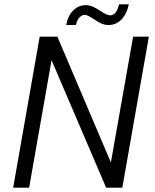

<svg xmlns="http://www.w3.org/2000/svg" viewBox="-20 -870 717 890"><path d="M670 -700 547 0H472L219 -591L115 0H41L164 -700H246L494 -117L597 -700ZM377 -846Q395 -846 410.5 -839Q426 -832 446 -819Q475 -799 491 -799Q505 -799 515 -811Q525 -823 532 -850H577Q569 -808 544 -781Q519 -754 483 -754Q465 -754 449 -761.5Q433 -769 414 -782Q403 -789 392 -795Q381 -801 372 -801Q359 -801 347.5 -788Q336 -775 332 -754H287Q293 -793 317.5 -819.5Q342 -846 377 -846Z"/></svg>

Font: Sarabun Light
Style: Italic
Weight: 300
Italic angle: -10°
Designer: Suppakit Chalermlarp | Katatrad Co.,Ltd.
Foundry: Cadson Demak Co.,Ltd.
Version: Version 1.000; ttfautohint (v1.6)